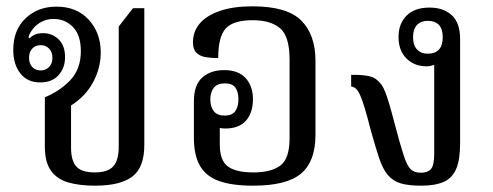

<svg xmlns="http://www.w3.org/2000/svg" viewBox="-20 -578 1562 608"><path d="M281 10Q231 10 195.5 -0.5Q160 -11 141 -38Q122 -65 122 -114V-270Q169 -289 202.5 -324Q236 -359 236 -416Q236 -467 211 -492.5Q186 -518 150 -518Q129 -518 112.5 -509.5Q96 -501 85 -487.5Q74 -474 70 -460L74 -457Q82 -465 92 -469Q102 -473 116 -473Q146 -473 166 -453Q186 -433 186 -397Q186 -363 165.5 -340Q145 -317 107 -317Q67 -317 44.5 -345.5Q22 -374 22 -420Q22 -483 61 -520Q100 -557 159 -557Q223 -557 261 -515.5Q299 -474 299 -412Q299 -363 275 -318Q251 -273 205 -244V-110Q205 -70 221.5 -51Q238 -32 280 -32Q321 -32 338.5 -51Q356 -70 356 -115V-494L401 -552H437V-119Q437 -47 398.5 -18.5Q360 10 281 10ZM109 -355Q125 -355 135.5 -366Q146 -377 146 -395Q146 -413 135.5 -424Q125 -435 109 -435Q92 -435 82 -424Q72 -413 72 -395Q72 -377 82 -366Q92 -355 109 -355Z M781 10Q716 10 674.5 -4.5Q633 -19 613.5 -52.5Q594 -86 594 -142V-257Q594 -309 620.5 -332.5Q647 -356 690 -356Q735 -356 758 -330.5Q781 -305 781 -264Q781 -221 759 -196Q737 -171 693 -171Q672 -171 660 -180L676 -190V-121Q676 -70 701.5 -51Q727 -32 783 -32Q839 -32 868 -54Q897 -76 897 -140V-389Q897 -463 867 -488.5Q837 -514 780 -514Q719 -514 695 -488Q671 -462 671 -394Q650 -394 631.5 -397Q613 -400 602 -411Q591 -422 591 -444Q591 -478 612.5 -503.5Q634 -529 676.5 -543.5Q719 -558 779 -558Q889 -558 934 -513Q979 -468 979 -385V-151Q979 -67 933.5 -28.5Q888 10 781 10ZM691 -212Q715 -212 725 -226Q735 -240 735 -264Q735 -287 725.5 -300.5Q716 -314 692 -314Q668 -314 657 -300Q646 -286 646 -263Q646 -240 657 -226Q668 -212 691 -212Z M1314 10Q1273 10 1248.5 2.5Q1224 -5 1208 -24Q1192 -43 1180.5 -77.5Q1169 -112 1154 -166Q1143 -209 1135 -235.5Q1127 -262 1120.5 -276.5Q1114 -291 1107.5 -297Q1101 -303 1092 -304V-341H1101Q1132 -341 1152 -336Q1172 -331 1187 -311Q1194 -302 1200 -286.5Q1206 -271 1213 -247.5Q1220 -224 1229 -189Q1247 -121 1258 -87Q1269 -53 1280.5 -42Q1292 -31 1313 -31Q1334 -31 1344.5 -42.5Q1355 -54 1355 -91V-386L1367 -380Q1363 -376 1352.5 -372Q1342 -368 1331 -368Q1292 -368 1267 -393Q1242 -418 1242 -461Q1242 -503 1267.5 -528.5Q1293 -554 1340 -554Q1384 -554 1410.5 -530Q1437 -506 1437 -454V-123Q1437 -72 1424.5 -43Q1412 -14 1385 -2Q1358 10 1314 10ZM1334 -408Q1382 -408 1382 -460Q1382 -512 1334 -512Q1313 -512 1300.5 -499Q1288 -486 1288 -460Q1288 -435 1300.5 -421.5Q1313 -408 1334 -408Z"/></svg>

Font: Noto Serif Thai SemiCondensed
Style: Regular
Weight: 400
Width: 4
Designer: Monotype Design Team
Foundry: Monotype Imaging Inc.
Version: Version 2.002